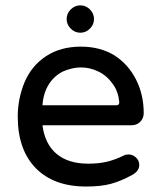

<svg xmlns="http://www.w3.org/2000/svg" viewBox="-20 -682 593 713"><path d="M227.5 -611.3Q227.5 -631.8 242.7 -647Q257.8 -662.1 278.3 -662.1Q298.8 -662.1 314 -647Q329.1 -631.8 329.1 -611.3Q329.1 -590.8 314 -575.7Q298.8 -560.5 278.3 -560.5Q257.8 -560.5 242.7 -575.7Q227.5 -590.8 227.5 -611.3ZM45.9 -249Q45.9 -315.4 71.3 -377Q97.7 -438.5 151.4 -473.6Q205.1 -508.8 280.3 -508.8Q352.5 -508.8 406.2 -475.6Q457 -442.4 485.4 -386.2Q513.7 -330.1 513.7 -261.7Q513.7 -243.2 501 -230Q488.3 -216.8 467.8 -216.8H137.7Q146.5 -147.5 189.9 -110.8Q233.4 -74.2 307.6 -74.2Q346.7 -74.2 377.4 -81.5Q408.2 -88.9 439.5 -104.5Q446.3 -108.4 457 -108.4Q472.7 -108.4 484.9 -97.2Q497.1 -85.9 497.1 -69.3Q497.1 -46.9 470.7 -32.2Q429.7 -9.8 392.6 0.5Q355.5 10.7 299.8 10.7Q179.7 10.7 112.8 -57.6Q45.9 -126 45.9 -249ZM422.9 -303.7Q418.9 -342.8 399.4 -369.1Q377.9 -400.4 346.2 -416Q314.5 -431.6 280.3 -431.6Q249 -431.6 214.8 -417Q180.7 -400.4 160.6 -367.7Q140.6 -335 137.7 -291H411.1Q423.8 -291 422.9 -303.7Z"/></svg>

Font: KTXP_ComRound
Style: Medium
Weight: 500
Version: Version 1.01;May 16, 2022;FontCreator 13.0.0.2683 64-bit